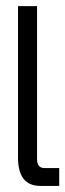

<svg xmlns="http://www.w3.org/2000/svg" viewBox="-20 -610 214 630"><path d="M101.6 -87.9Q101.6 -58.6 126 -58.6H174.3V0H112.3Q39.1 0 39.1 -92.8V-589.8H101.6Z"/></svg>

Font: Meera
Style: Regular
Weight: 400
Designer: Hussain KH and Suresh P for Swathanthra Malayalam Computing (SMC)
Version: 7.0.0+20160512